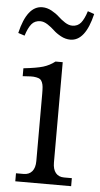

<svg xmlns="http://www.w3.org/2000/svg" viewBox="-57 -758 410 791"><g transform="rotate(5 148.5 -362.0)"><path d="M189 -90.8Q189 -63 201.2 -48.1Q213.4 -33.2 235.8 -33.2H268.1V0H37.1V-33.2H68.8Q91.3 -33.2 103.8 -48.1Q116.2 -63 116.2 -90.8V-368.2Q116.2 -386.2 115.2 -397Q114.3 -407.7 110.6 -416.3Q106.9 -424.8 101.8 -428.5Q96.7 -432.1 85.7 -434.3Q74.7 -436.5 62.7 -436Q50.8 -435.5 29.8 -434.1V-466.8Q84 -472.7 110.6 -480.7Q137.2 -488.8 159.2 -505.9H189ZM-3.9 -609.9Q22.9 -724.1 85.9 -724.1Q105.5 -724.1 124.3 -713.9Q143.1 -703.6 155.8 -691.7Q168.5 -679.7 184.3 -669.4Q200.2 -659.2 214.8 -659.2Q237.3 -659.2 250.5 -675.3Q263.7 -691.4 273.9 -724.1L300.8 -714.8Q273.9 -601.1 211.9 -601.1Q191.9 -601.1 172.9 -611.3Q153.8 -621.6 141.4 -633.5Q128.9 -645.5 113 -655.8Q97.2 -666 83 -666Q59.6 -666 46.4 -649.9Q33.2 -633.8 22.9 -601.1Z"/></g></svg>

Font: LT Superior Serif
Style: Regular
Weight: 400
Designer: Daniel Lyons
Foundry: LyonsType
Version: Version 2.120;FEAKit 1.0